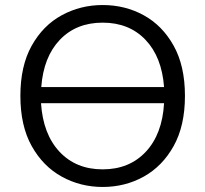

<svg xmlns="http://www.w3.org/2000/svg" viewBox="-20 -728 816 763"><path d="M388 15Q300 15 225.5 -26Q151 -67 106 -147.5Q61 -228 61 -347Q61 -466 106 -546.5Q151 -627 225.5 -667.5Q300 -708 388 -708Q477 -708 551 -667.5Q625 -627 670 -546.5Q715 -466 715 -347Q715 -228 670 -147.5Q625 -67 551 -26Q477 15 388 15ZM144 -382H632Q623 -502 558 -570Q493 -638 388 -638Q283 -638 218 -570Q153 -502 144 -382ZM388 -55Q494 -55 559.5 -125Q625 -195 632 -318H143Q151 -195 216.5 -125Q282 -55 388 -55Z"/></svg>

Font: Ubuntu Sans
Style: Regular
Weight: 400
Designer: Dalton Maag Ltd
Foundry: Dalton Maag Ltd
Version: Version 1.006; ttfautohint (v1.8.4.7-5d5b)